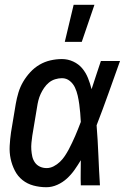

<svg xmlns="http://www.w3.org/2000/svg" viewBox="-20 -775 540 803"><path d="M174 8Q146 8 120 1Q94 -6 74 -22Q54 -38 42 -61.5Q30 -85 24.5 -111Q19 -137 20.5 -165Q22 -193 26 -221L46 -341Q50 -364 57 -387.5Q64 -411 76.5 -432.5Q89 -454 106.5 -473Q124 -492 145.5 -504.5Q167 -517 191 -522.5Q215 -528 239 -528Q264 -528 286.5 -517.5Q309 -507 324 -489Q339 -471 348 -448.5Q357 -426 363 -402Q373 -432 382.5 -461.5Q392 -491 402 -520H482Q458 -453 434 -385.5Q410 -318 384 -251Q389 -188 391.5 -125.5Q394 -63 398 0H318Q317 -26 317.5 -52.5Q318 -79 318 -105Q306 -85 292 -65Q278 -45 260 -28.5Q242 -12 219.5 -2Q197 8 174 8ZM175 -72Q190 -72 204.5 -79.5Q219 -87 230.5 -98Q242 -109 251 -122.5Q260 -136 267.5 -150Q275 -164 281.5 -178Q288 -192 294.5 -206.5Q301 -221 306.5 -235.5Q312 -250 318 -265Q317 -284 315.5 -302.5Q314 -321 311.5 -339Q309 -357 305 -375Q301 -393 293.5 -409Q286 -425 272 -436.5Q258 -448 239 -448Q225 -448 210.5 -443.5Q196 -439 184.5 -429.5Q173 -420 164.5 -407.5Q156 -395 150 -382Q144 -369 140.5 -355Q137 -341 135 -327L115 -207Q113 -193 111.5 -178Q110 -163 111 -148.5Q112 -134 115 -120.5Q118 -107 126 -95.5Q134 -84 147 -78Q160 -72 175 -72ZM251 -600 288 -755H375L322 -600Z"/></svg>

Font: Iosevka Medium
Style: Italic
Weight: 500
Italic angle: -9°
Monospace: yes
Designer: Belleve Invis
Foundry: Belleve Invis
Version: Version 32.5.0; ttfautohint (v1.8.4)